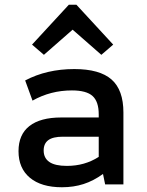

<svg xmlns="http://www.w3.org/2000/svg" viewBox="-20 -777 620 809"><path d="M241 12Q154 12 106 -28Q58 -68 58 -140Q58 -210 104 -246Q150 -282 238 -282H396V-295Q396 -349 370 -372.5Q344 -396 283 -396Q193 -396 117 -353L86 -438Q177 -486 293 -486Q400 -486 450 -442Q500 -398 500 -303V0H423L414 -44Q374 -15 332 -1.5Q290 12 241 12ZM262 -78Q337 -78 396 -116V-201H245Q203 -201 183.5 -186.5Q164 -172 164 -143Q164 -111 188 -94.5Q212 -78 262 -78ZM165 -546 115 -589 270 -757H302L457 -589L407 -546L286 -652Z"/></svg>

Font: Sometype Mono SemiBold
Style: Regular
Weight: 600
Designer: Ryoichi Tsunekawa
Foundry: Dharma Type
Version: Version 1.001